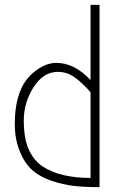

<svg xmlns="http://www.w3.org/2000/svg" viewBox="-20 -770 500 791"><path d="M353 -750H390V1Q330 1 285 -4Q240 -9 191.5 -25.5Q143 -42 112 -70Q81 -98 61 -147.5Q41 -197 41 -259Q41 -321 53.5 -365.5Q66 -410 85.5 -436.5Q105 -463 129 -480Q171 -511 212 -511Q287 -511 353 -440ZM159 -82Q231 -37 353 -37V-390Q319 -429 287.5 -451.5Q256 -474 218 -474Q159 -474 118.5 -411Q78 -348 78 -273.5Q78 -199 99 -153Q120 -107 159 -82Z"/></svg>

Font: Bubbler One
Style: Regular
Weight: 400
Designer: Brenda Gallo (gbrenda1987@gmail.com)
Foundry: Brenda Gallo
Version: Version 1.003